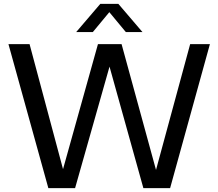

<svg xmlns="http://www.w3.org/2000/svg" viewBox="-20 -967 1123 987"><path d="M228.5 0 23.5 -740H132L304 -97.5L483.5 -740H605L782 -93.5L957.5 -740H1059L854.5 0H717L543 -624.5L366 0ZM371.5 -802 495.5 -947H588.5L712.5 -802H627L542 -904.5L457 -802Z"/></svg>

Font: Encode Sans Md
Style: Regular
Weight: 500
Designer: Multiple Designers
Foundry: Impallari Type
Version: Version 3.002; ttfautohint (v1.8.3) -l 8 -r 50 -G 200 -x 14 